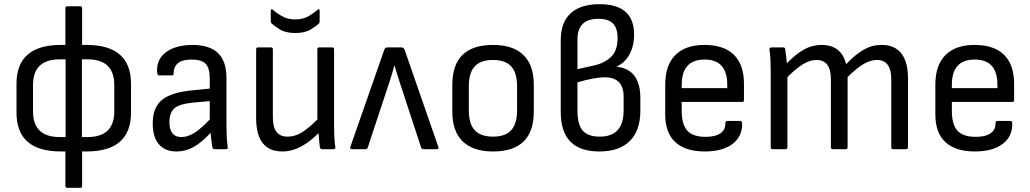

<svg xmlns="http://www.w3.org/2000/svg" viewBox="-20 -714 4931 919"><path d="M272 11Q59 11 59 -175V-313Q59 -499 272 -499H293V-674Q293 -684 302 -684H364Q373 -684 373 -674V-499H394Q607 -499 607 -313V-175Q607 11 394 11H373V176Q373 185 364 185H302Q293 185 293 176V11ZM266 -58H294V-430H266Q138 -430 138 -307V-181Q138 -58 266 -58ZM399 -430H372V-58H399Q527 -58 527 -181V-307Q527 -430 399 -430Z M825 11Q770 11 740.5 -23.5Q711 -58 711 -124Q711 -199 755 -235.5Q799 -272 903 -282L984 -290V-338Q984 -388 964.5 -408.5Q945 -429 898 -429Q811 -429 811 -362Q811 -353 803 -353H742Q733 -353 732 -369Q728 -428 773 -463Q818 -498 900 -499Q983 -499 1023.5 -460Q1064 -421 1064 -339V-120Q1064 -51 1070 -10Q1072 0 1061 0H1006Q998 0 996 -12Q994 -21 992 -40Q990 -59 988 -78Q943 -30 905 -9.5Q867 11 825 11ZM791 -130Q791 -58 848 -58Q877 -58 908 -76.5Q939 -95 984 -142V-230L905 -223Q841 -217 816 -196.5Q791 -176 791 -130Z M1332 11Q1206 11 1206 -149V-478Q1206 -487 1215 -487H1277Q1286 -487 1286 -478V-154Q1286 -105 1303.5 -82.5Q1321 -60 1357 -60Q1391 -60 1423.5 -79.5Q1456 -99 1499 -142V-478Q1499 -487 1508 -487H1570Q1579 -487 1579 -478V-121Q1579 -92 1580 -64Q1581 -36 1585 -10Q1587 0 1575 0H1522Q1513 0 1511 -9Q1509 -25 1507.5 -42.5Q1506 -60 1505 -77Q1462 -34 1419 -11.5Q1376 11 1332 11ZM1393 -556Q1347 -556 1319 -573.5Q1291 -591 1280 -602Q1276 -605 1276 -613V-662Q1276 -667 1279 -669.5Q1282 -672 1286 -667Q1300 -654 1328 -637.5Q1356 -621 1393 -621Q1431 -621 1458.5 -637.5Q1486 -654 1500 -667Q1505 -672 1507.5 -669.5Q1510 -667 1510 -662V-613Q1510 -605 1507 -602Q1496 -591 1468 -573.5Q1440 -556 1393 -556Z M1664 0Q1653 0 1657 -11L1819 -475Q1823 -487 1834 -487H1902Q1912 -487 1917 -475L2078 -11Q2080 -7 2078.5 -3.5Q2077 0 2072 0H2006Q1999 0 1996 -7L1906 -281Q1897 -310 1887 -339.5Q1877 -369 1869 -399H1867Q1859 -368 1849.5 -338.5Q1840 -309 1830 -279L1740 -7Q1737 0 1730 0Z M2340 11Q2245 11 2195 -37Q2145 -85 2145 -180V-308Q2145 -499 2340 -499Q2435 -499 2485 -451Q2535 -403 2535 -308V-180Q2535 11 2340 11ZM2340 -60Q2399 -60 2427 -91Q2455 -122 2455 -186V-301Q2455 -365 2427 -396Q2399 -427 2340 -427Q2280 -427 2252 -396Q2224 -365 2224 -301V-186Q2224 -122 2252 -91Q2280 -60 2340 -60Z M2849 11Q2664 11 2664 -177V-522Q2664 -607 2711.5 -650.5Q2759 -694 2850 -694Q3015 -694 3015 -549Q3015 -494 2993 -453.5Q2971 -413 2932 -396V-395Q2992 -387 3018.5 -348.5Q3045 -310 3045 -246V-184Q3045 -89 2994.5 -39Q2944 11 2849 11ZM2744 -383 2825 -401Q2876 -413 2906 -443Q2936 -473 2936 -531Q2936 -580 2913.5 -602Q2891 -624 2844 -624Q2744 -624 2744 -526ZM2851 -60Q2965 -60 2965 -186V-251Q2965 -344 2875 -344Q2850 -344 2815.5 -337.5Q2781 -331 2744 -320V-183Q2744 -118 2769 -89Q2794 -60 2851 -60Z M3353 11Q3261 11 3212.5 -33.5Q3164 -78 3164 -166V-309Q3164 -402 3212.5 -450.5Q3261 -499 3352 -499Q3445 -499 3493 -451.5Q3541 -404 3541 -313V-235Q3541 -226 3532 -226H3243V-183Q3243 -118 3270 -88.5Q3297 -59 3357 -59Q3404 -59 3428.5 -76Q3453 -93 3452 -125Q3452 -135 3462 -135H3523Q3530 -135 3532 -127Q3535 -63 3487.5 -26Q3440 11 3353 11ZM3243 -292H3461V-308Q3461 -429 3353 -429Q3243 -429 3243 -308Z M3678 0Q3669 0 3669 -9V-366Q3669 -395 3668 -424Q3667 -453 3663 -476Q3661 -487 3673 -487H3729Q3737 -487 3738 -480Q3740 -464 3742.5 -447Q3745 -430 3746 -411Q3789 -455 3828 -477Q3867 -499 3912 -499Q4007 -499 4030 -407Q4075 -454 4114.5 -476.5Q4154 -499 4200 -499Q4262 -499 4294 -458.5Q4326 -418 4326 -341V-9Q4326 0 4317 0H4255Q4246 0 4246 -9V-335Q4246 -427 4177 -427Q4146 -427 4112.5 -407Q4079 -387 4037 -345V-9Q4037 0 4028 0H3967Q3957 0 3957 -9V-335Q3957 -427 3888 -427Q3857 -427 3824 -407Q3791 -387 3749 -345V-9Q3749 0 3740 0Z M4646 11Q4554 11 4505.5 -33.5Q4457 -78 4457 -166V-309Q4457 -402 4505.5 -450.5Q4554 -499 4645 -499Q4738 -499 4786 -451.5Q4834 -404 4834 -313V-235Q4834 -226 4825 -226H4536V-183Q4536 -118 4563 -88.5Q4590 -59 4650 -59Q4697 -59 4721.5 -76Q4746 -93 4745 -125Q4745 -135 4755 -135H4816Q4823 -135 4825 -127Q4828 -63 4780.5 -26Q4733 11 4646 11ZM4536 -292H4754V-308Q4754 -429 4646 -429Q4536 -429 4536 -308Z"/></svg>

Font: Sofia Sans Semi Condensed
Style: Regular
Weight: 400
Designer: Botio Nikoltchev, Ani Petrova
Foundry: lettersoup
Version: Version 4.100; ttfautohint (v1.8.4.7-5d5b)